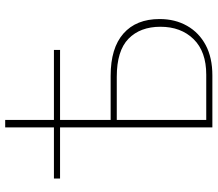

<svg xmlns="http://www.w3.org/2000/svg" viewBox="-68 -750 818 721"><g transform="rotate(-90 340.5 -389.0)"><path d="M31 -572V-595H514V-572ZM223 0V-778H251V-23H421Q508 -23 554.5 -70.5Q601 -118 601 -195Q601 -271 556 -315Q511 -359 413 -359H240V-382H417Q521 -382 575.5 -334Q630 -286 630 -198Q630 -140 604.5 -95Q579 -50 532 -25Q485 0 418 0Z"/></g></svg>

Font: Ysabeau Office Thin
Style: Regular
Weight: 250
Designer: Christian Thalmann (Catharsis Fonts)
Version: Version 2.001;gftools[0.9.30]; featfreeze: tnum,lnum,ss02